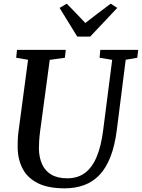

<svg xmlns="http://www.w3.org/2000/svg" viewBox="-20 -1014 772 1044"><path d="M663.5 -689 615 -306Q604 -220.5 580.2 -160.2Q556.5 -100 520.8 -62.5Q485 -25 437.5 -7.5Q390 10 331.5 10Q242 10 186.2 -17.8Q130.5 -45.5 104 -95Q77.5 -144.5 76 -209.5Q76 -228.5 76.5 -248.8Q77 -269 79.5 -290.5L132.5 -689L68 -700L72.5 -743H337.5L333 -700L250.5 -688.5L198 -299.5Q194.5 -272.5 193 -248.8Q191.5 -225 191.5 -205Q192.5 -157.5 208.8 -121.2Q225 -85 258.8 -64.8Q292.5 -44.5 346.5 -44.5Q402 -44.5 441.2 -73.2Q480.5 -102 505.2 -160.2Q530 -218.5 541 -306.5L590 -688.5L521.5 -700L525.5 -743H731.5L726.5 -700ZM400 -815 304 -971 343 -994Q368.5 -968 393.8 -941.8Q419 -915.5 444 -889Q478 -915.5 512.5 -941.8Q547 -968 582 -994L617.5 -971L470.5 -815Z"/></svg>

Font: Merriweather 28pt Medium
Style: Italic
Weight: 500
Italic angle: -7.8°
Version: Version 2.101